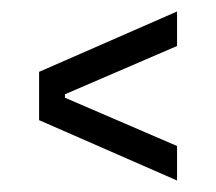

<svg xmlns="http://www.w3.org/2000/svg" viewBox="-20 -491 376 334"><path d="M288 -177 48 -282V-366L288 -471V-411L93 -327V-321L288 -237Z"/></svg>

Font: Bricolage Grotesque Condensed ExtraLight
Style: Regular
Weight: 250
Width: 3
Designer: Mathieu Triay
Foundry: Atelier Triay
Version: Version 1.000;gftools[0.9.30]